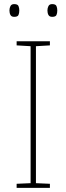

<svg xmlns="http://www.w3.org/2000/svg" viewBox="-20 -915 323 935"><path d="M223 0H61V-20L129 -23V-690L61 -694V-714H223V-694L155 -690V-23L223 -20ZM26 -864Q26 -876 31 -885.5Q36 -895 49 -895Q66 -895 70 -885.5Q74 -876 74 -864Q74 -851 70 -842Q66 -833 49 -833Q36 -833 31 -842Q26 -851 26 -864ZM211 -864Q211 -876 216 -885.5Q221 -895 234 -895Q251 -895 255 -885.5Q259 -876 259 -864Q259 -851 255 -842Q251 -833 234 -833Q221 -833 216 -842Q211 -851 211 -864Z"/></svg>

Font: Noto Sans Hebrew Thin Thin
Style: Regular
Weight: 250
Version: Version 3.001